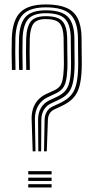

<svg xmlns="http://www.w3.org/2000/svg" viewBox="-20 -827 412 847"><path d="M174.2 -159.3 176.8 -298.9Q177.4 -319.5 186.6 -334.5Q195.7 -349.6 211.8 -357L244.2 -372.1Q273.9 -386 290.9 -404.3Q307.8 -422.7 315.4 -451.2Q323.1 -479.8 324.6 -523.8Q325.1 -535 325 -548.9Q324.9 -562.8 324.5 -588.6Q324.2 -614.4 323.9 -661Q322.5 -732.5 290.5 -763.5Q258.5 -794.6 182.2 -794.6Q112.3 -794.6 81.6 -763.3Q51 -732 48 -660.3Q47.2 -630 47.3 -595.3Q47.3 -560.6 48.4 -518.6H32.5Q31.5 -560.3 31.3 -595.5Q31.2 -630.6 32.2 -661Q35.5 -739 70.2 -773.2Q104.9 -807.4 182.2 -807.4Q238 -807.4 272.4 -792.7Q306.7 -777.9 322.8 -745.7Q339 -713.5 339.8 -661Q340 -614.4 340.4 -588.6Q340.7 -562.8 340.8 -548.9Q340.9 -535 340.4 -523.5Q338.7 -476.2 330.2 -445.4Q321.7 -414.6 302.9 -394.4Q284.1 -374.3 251.3 -359L219 -343.9Q206.7 -338.2 199.2 -326.5Q191.8 -314.8 191.3 -298.9L186.3 -159.3ZM124.2 -159.3 119.6 -298.9Q118.6 -324.2 125.3 -346.2Q132.1 -368.2 147 -385.2Q161.9 -402.2 184.8 -412.7L217.2 -427.5Q233.8 -435 242.8 -445.4Q251.8 -455.8 255.9 -474.4Q259.9 -493.1 261.4 -524.6Q262 -535.4 261.9 -548.8Q261.8 -562.3 261.4 -588.1Q260.9 -613.9 260.6 -661Q259.2 -705.1 243.3 -723.9Q227.3 -742.8 182.2 -742.8Q142.9 -742.8 128 -723.1Q113.1 -703.4 111.3 -657.2Q110.6 -628.9 110.6 -595Q110.7 -561 111.7 -518.6H95.9Q94.8 -561 94.7 -595.2Q94.5 -629.5 95.5 -658.1Q97.8 -710.5 116.6 -733.1Q135.3 -755.6 182.2 -755.6Q235.2 -755.6 255.1 -733.7Q275 -711.8 276.4 -661Q276.7 -613.9 277.1 -588.2Q277.4 -562.5 277.6 -549Q277.8 -535.4 277.3 -524.4Q275.6 -489.7 270.6 -468.7Q265.7 -447.7 254.6 -435.3Q243.6 -422.9 223.9 -413.7L191.5 -398.6Q172 -389.6 159 -374.8Q146.1 -360 139.8 -340.8Q133.6 -321.6 134 -298.9L136.6 -159.3ZM149 -159.3 148 -298.9Q147.7 -328.4 160.7 -350.8Q173.7 -373.2 198.4 -384.7L230.6 -399.8Q253.7 -410.5 266.7 -425Q279.7 -439.5 285.7 -463Q291.6 -486.4 293.1 -524.2Q293.6 -535.5 293.4 -549.1Q293.2 -562.8 292.9 -588.4Q292.5 -614.1 292.2 -661Q290.9 -718.8 266.8 -743.7Q242.8 -768.7 182.2 -768.7Q127.8 -768.7 104.9 -743.4Q82.1 -718 79.7 -658.8Q78.9 -629.8 79 -595.4Q79 -561 80 -518.6H64.2Q63.1 -560.6 63 -595.3Q62.9 -629.9 63.9 -659.4Q66.8 -724.9 93.5 -753.2Q120.2 -781.5 182.2 -781.5Q250.7 -781.5 278.7 -753.5Q306.7 -725.6 308.1 -661Q308.4 -614.1 308.7 -588.5Q309 -562.8 309.2 -549.1Q309.4 -535.5 308.7 -524Q307 -483.1 300.3 -457Q293.6 -430.9 278.7 -414.5Q263.9 -398.1 237.5 -386L205.1 -370.9Q184.9 -361.4 173.8 -342.7Q162.7 -324 162.4 -298.9L161.4 -159.3ZM104.6 0V-14.4H207.6V0ZM104.6 -57.7V-72.1H207.6V-57.7ZM104.6 -28.8V-43.2H207.6V-28.8Z"/></svg>

Font: Big Shoulders Inline Text Thin
Style: Regular
Weight: 100
Designer: Patric King
Foundry: XO Type Co
Version: Version 2.002